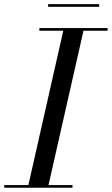

<svg xmlns="http://www.w3.org/2000/svg" viewBox="-60 -882 526 902"><path d="M70.5 0 240 -750H335L165 0ZM-40 0V-12.5H280.5V0ZM125 -737.5V-750H445.5V-737.5ZM166 -850V-862.5H406V-850Z"/></svg>

Font: Bodoni Moda 18pt
Style: Italic
Weight: 400
Italic angle: -13°
Designer: Owen Earl
Foundry: indestructible type
Version: Version 2.005